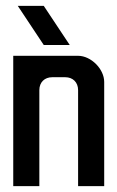

<svg xmlns="http://www.w3.org/2000/svg" viewBox="-20 -631 398 651"><path d="M128.3 -478.5 40.2 -611.2H128.3L216.4 -478.5ZM244.8 -441.8H24.9V0H113.4V-325.4C113.4 -352.2 131.3 -369.2 157.2 -369.2H201C226.9 -369.2 244.8 -352.2 244.8 -325.4V0H333.3V-353.2C333.3 -397 288.6 -441.8 244.8 -441.8Z"/></svg>

Font: Ulica
Style: Regular
Weight: 400
Version: Version